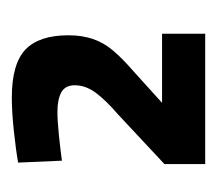

<svg xmlns="http://www.w3.org/2000/svg" viewBox="-41 -799 362 320"><g transform="rotate(-90 140.0 -639.0)"><path d="M26.6 -478V-546L108.9 -622.9Q133.4 -644 145.6 -660.7Q157.9 -677.5 157.9 -695.5Q157.9 -711.3 146.1 -717.8Q134.3 -724.3 113.4 -724.3Q98.8 -724.3 74.2 -721.8Q49.6 -719.2 32.2 -716.8L29 -789.8Q49.7 -793.5 81.6 -796.9Q113.4 -800.3 137.6 -800.3Q193.3 -800.3 217.3 -777.7Q241.2 -755.1 241.2 -705.8Q241.2 -683.5 235.1 -665.4Q229.1 -647.4 216 -631.9Q203 -616.4 182.2 -598.4L128.6 -549.9H243.8V-478Z"/></g></svg>

Font: Titillium Web SemiBold
Style: Regular
Weight: 600
Designer: Mohamed Gaber, Accademia di Belle Arti di Urbino
Foundry: Kief Type Foundry, Accademia di Belle Arti di Urbino
Version: Version 3.000; ttfautohint (v1.8.4)